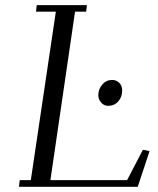

<svg xmlns="http://www.w3.org/2000/svg" viewBox="-20 -722 611 742"><path d="M53.2 0 56.2 -25.9H99.1L195.8 -676.8H119.1L122.1 -702.1H315.9L313 -676.8H270L174.8 -25.9H471.2L532.2 -143.1L558.1 -138.2L512.2 0ZM359.9 -354Q359.9 -377.4 375.2 -395.3Q390.6 -413.1 413.1 -413.1Q429.2 -413.1 440.7 -402.1Q452.1 -391.1 452.1 -372.1Q452.1 -347.2 437 -330.1Q421.9 -313 397.9 -313Q381.8 -313 370.8 -325.7Q359.9 -338.4 359.9 -354Z"/></svg>

Font: Dehuti
Style: Italic
Weight: 400
Version: Version 1.2